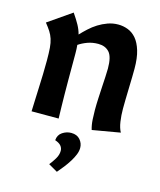

<svg xmlns="http://www.w3.org/2000/svg" viewBox="-114 -594 770 925"><g transform="rotate(15 271.0 -131.0)"><path d="M138 -512Q158 -483 170 -461Q182 -439 188 -416Q203 -432 222 -449.5Q241 -467 262.5 -480.5Q284 -494 309 -503Q334 -512 361 -512Q386 -512 409.5 -503Q433 -494 451 -473Q469 -452 480 -416Q491 -380 491 -326Q491 -312 490.5 -285Q490 -258 489 -227.5Q488 -197 487.5 -169Q487 -141 487 -126Q487 -93 491.5 -62.5Q496 -32 507 -12L368 12Q361 -11 359.5 -38Q358 -65 358 -85Q358 -113 359.5 -142.5Q361 -172 362.5 -199.5Q364 -227 365.5 -251.5Q367 -276 367 -294Q367 -353 347 -375Q327 -397 292 -397Q263 -397 238.5 -388Q214 -379 195 -366Q197 -347 197 -324Q197 -301 197 -271Q197 -225 197 -188Q197 -151 197.5 -119Q198 -87 198.5 -58.5Q199 -30 200 0H65Q66 -24 67 -54Q68 -84 69.5 -117.5Q71 -151 72 -186.5Q73 -222 73 -255Q73 -294 71 -318.5Q69 -343 63 -361.5Q57 -380 47 -395.5Q37 -411 21 -431ZM211 105Q213 78 233.5 64.5Q254 51 277 51Q306 51 321.5 69Q337 87 337 110Q337 126 330 143.5Q323 161 311.5 179.5Q300 198 286 216Q272 234 258 250L213 224Q226 208 238 188Q250 168 250 148Q250 134 241 123Q232 112 211 105Z"/></g></svg>

Font: Cantora One
Style: Regular
Weight: 400
Designer: Pablo Impallari, Rodrigo Fuenzalida
Foundry: Pablo Impallari
Version: Version 1.002; ttfautohint (v0.8) -G 200 -r 50